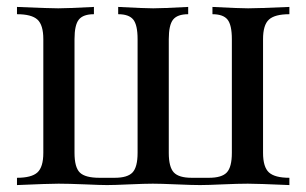

<svg xmlns="http://www.w3.org/2000/svg" viewBox="-20 -534 884 554"><path d="M815 -493Q773 -493 756 -477.5Q739 -462 739 -421V-93Q739 -52 756 -36.5Q773 -21 815 -21V0Q723 -4 695 -4Q668 -4 622 -2Q578 0 557 0Q535 0 489 -2Q443 -4 421 -4Q399 -4 353 -2Q309 0 289 0Q270 0 226 -2Q176 -4 149 -4Q121 -4 29 0V-21Q71 -21 88 -36.5Q105 -52 105 -93V-421Q105 -462 88 -477.5Q71 -493 29 -493V-514Q121 -510 148 -510Q175 -510 251 -514V-493Q220 -493 207.5 -477.5Q195 -462 195 -421V-93Q195 -51 210.5 -36Q226 -21 267 -21H311Q348 -21 362.5 -36.5Q377 -52 377 -93V-421Q377 -462 364.5 -477.5Q352 -493 321 -493V-514Q397 -510 422 -510Q447 -510 523 -514V-493Q492 -493 479.5 -477.5Q467 -462 467 -421V-93Q467 -52 481.5 -36.5Q496 -21 533 -21H583Q620 -21 634.5 -36.5Q649 -52 649 -93V-421Q649 -462 636.5 -477.5Q624 -493 593 -493V-514Q669 -510 696 -510Q723 -510 815 -514Z"/></svg>

Font: Myanmar April Display
Style: Regular
Weight: 400
Designer: Khon Soe Zaw Thu
Foundry: Myanmar OS
Version: Version 2.50 April 12, 2019